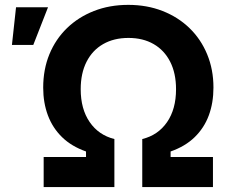

<svg xmlns="http://www.w3.org/2000/svg" viewBox="-20 -757 926 777"><path d="M156.7 0V-121.6H328.1V-144Q269.5 -164.6 231.2 -201.9Q192.9 -239.3 173.8 -290.3Q154.8 -341.3 154.8 -402.3Q154.8 -476.1 179.9 -537.4Q205.1 -598.6 251.2 -643.3Q297.4 -688 360.4 -712.6Q423.3 -737.3 499 -737.3Q574.7 -737.3 637.7 -712.6Q700.7 -688 746.8 -643.3Q793 -598.6 818.4 -537.1Q843.8 -475.6 843.8 -402.8Q843.8 -340.8 825 -290Q806.2 -239.3 767.8 -201.9Q729.5 -164.6 670.4 -144V-121.6H841.8V0H555.7V-194.3Q619.6 -210 656 -262.7Q692.4 -315.4 692.4 -396Q692.4 -460.4 668.7 -507.1Q645 -553.7 601.8 -578.6Q558.6 -603.5 500 -603.5Q440.9 -603.5 397.5 -578.6Q354 -553.7 330.3 -507.1Q306.6 -460.4 306.6 -396Q306.6 -315.9 342.8 -263.2Q378.9 -210.4 442.9 -194.3V0ZM28.3 -575.2 44.9 -727.5H174.3L114.7 -575.2Z"/></svg>

Font: Inter 24pt
Style: Bold
Weight: 700
Designer: Rasmus Andersson
Foundry: rsms
Version: Version 4.001;git-66647c0bb